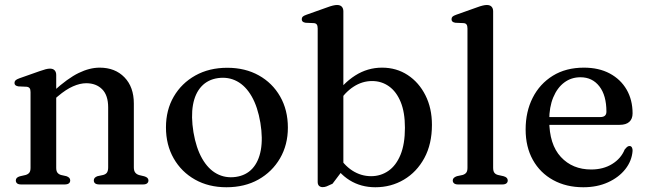

<svg xmlns="http://www.w3.org/2000/svg" viewBox="-20 -758 2660 789"><path d="M211 -450V-68.5Q211 -55 216 -48.5Q221 -42 230.5 -39L253 -34Q268.5 -28.5 268.5 -17Q268.5 0 245.5 0H67Q55.5 0 50.2 -4.5Q45 -9 45 -16.5Q45 -22.5 49 -26.8Q53 -31 61.5 -33.5L85.5 -39Q95.5 -42 100.5 -48.5Q105.5 -55 105.5 -68.5V-379.5Q105.5 -390.5 101.8 -395.5Q98 -400.5 89.5 -401.5L55.5 -403Q47 -404.5 43.2 -408Q39.5 -411.5 39.5 -417Q39.5 -423.5 43.8 -427.8Q48 -432 59 -436L142.5 -465.5Q158 -471 167.8 -473.5Q177.5 -476 185.5 -476Q198 -476 204.5 -469Q211 -462 211 -450ZM196.5 -344 177 -363.5 199 -382.5Q258.5 -436.5 303.5 -458.2Q348.5 -480 389.5 -480Q453 -480 491.5 -440.2Q530 -400.5 530 -332.5V-70.5Q530 -56 535.8 -48.8Q541.5 -41.5 552 -38.5L573 -33.5Q581.5 -31 585.8 -26.8Q590 -22.5 590 -16.5Q590 -9 584.5 -4.5Q579 0 567.5 0H388.5Q365.5 0 365.5 -17Q365.5 -28.5 380.5 -34L404 -39Q415 -42 419.8 -49.2Q424.5 -56.5 424.5 -70.5V-316.5Q424.5 -366.5 399.8 -391.2Q375 -416 334.5 -416Q309 -416 280 -403.2Q251 -390.5 218 -362.5Z M914 -479.5Q987.5 -479.5 1043.5 -448.2Q1099.5 -417 1131.2 -361.5Q1163 -306 1163 -233.5Q1163 -163 1130.8 -107.5Q1098.5 -52 1042 -20.2Q985.5 11.5 910.5 11.5Q837.5 11.5 781.5 -20Q725.5 -51.5 693.8 -107Q662 -162.5 662 -234.5Q662 -306 694 -361Q726 -416 782.8 -447.8Q839.5 -479.5 914 -479.5ZM949 -31Q991 -37 1017 -65.2Q1043 -93.5 1051.8 -141.2Q1060.5 -189 1050 -253.5Q1039 -319 1014.2 -362Q989.5 -405 954 -424Q918.5 -443 875.5 -437Q834 -431 807.8 -402.8Q781.5 -374.5 773 -326.8Q764.5 -279 775 -214.5Q786 -149.5 810.8 -106.2Q835.5 -63 871 -44Q906.5 -25 949 -31Z M1391 -711.5V-62L1346.5 -3Q1330 5 1322 8Q1314 11 1306 11Q1297 11 1291.2 5.8Q1285.5 0.5 1285.5 -10.5V-641Q1285.5 -652 1281.8 -657.2Q1278 -662.5 1269.5 -663L1235.5 -664.5Q1227 -666 1223.5 -669.5Q1220 -673 1220 -679Q1220 -685.5 1224 -689.5Q1228 -693.5 1239.5 -697.5L1322.5 -727Q1338.5 -733 1348.2 -735.2Q1358 -737.5 1365 -737.5Q1378 -737.5 1384.5 -730.5Q1391 -723.5 1391 -711.5ZM1366.5 -331.5 1350.5 -357.5Q1389 -415.5 1439.8 -447.8Q1490.5 -480 1550 -480Q1609 -480 1655.2 -449.8Q1701.5 -419.5 1728.2 -366.5Q1755 -313.5 1755 -245Q1755 -166 1723.8 -108.5Q1692.5 -51 1639.8 -19.8Q1587 11.5 1522.5 11.5Q1463 11.5 1416.5 -17.5Q1370 -46.5 1341.5 -100.5L1366 -125.5Q1391.5 -80.5 1427.5 -57.2Q1463.5 -34 1505 -34Q1544.5 -34 1576 -55.8Q1607.5 -77.5 1625.8 -121.8Q1644 -166 1644 -233Q1644 -296.5 1626.5 -339Q1609 -381.5 1578.5 -403.2Q1548 -425 1509 -425Q1468.5 -425 1432.5 -401.5Q1396.5 -378 1366.5 -331.5Z M2006.5 -711.5V-68.5Q2006.5 -55 2011.5 -48.2Q2016.5 -41.5 2026.5 -39L2049 -34Q2058 -31.5 2062.2 -27.2Q2066.5 -23 2066.5 -16.5Q2066.5 -9 2061 -4.5Q2055.5 0 2044 0H1862.5Q1851.5 0 1846 -4.5Q1840.5 -9 1840.5 -16.5Q1840.5 -22.5 1844.8 -26.8Q1849 -31 1857.5 -34L1881 -39Q1891 -42 1896 -48.5Q1901 -55 1901 -68.5V-641Q1901 -652 1897.2 -657.2Q1893.5 -662.5 1885 -663L1851 -664.5Q1842.5 -666 1839 -669.5Q1835.5 -673 1835.5 -679Q1835.5 -685.5 1839.5 -689.5Q1843.5 -693.5 1855 -697.5L1938 -727Q1954 -733 1963.8 -735.2Q1973.5 -737.5 1980.5 -737.5Q1993.5 -737.5 2000 -730.5Q2006.5 -723.5 2006.5 -711.5Z M2579.5 -292Q2579.5 -269.5 2566 -257.2Q2552.5 -245 2526.5 -245H2207V-277H2447Q2472 -277 2472 -299Q2472 -366 2443 -403.2Q2414 -440.5 2365.5 -440.5Q2327.5 -440.5 2298.8 -419Q2270 -397.5 2253.5 -357.8Q2237 -318 2237 -264Q2237 -164.5 2284.8 -113Q2332.5 -61.5 2409.5 -61.5Q2459 -61.5 2495.5 -84Q2532 -106.5 2547 -143.5Q2553.5 -151.5 2557.8 -154.8Q2562 -158 2567 -158Q2573.5 -158 2576.8 -152Q2580 -146 2579.5 -138Q2576.5 -97 2549.8 -63Q2523 -29 2478.5 -8.8Q2434 11.5 2377 11.5Q2307 11.5 2253.2 -18Q2199.5 -47.5 2169.8 -100.8Q2140 -154 2140 -226Q2140 -299 2169 -356.2Q2198 -413.5 2251.8 -446.8Q2305.5 -480 2379.5 -480Q2441 -480 2485.8 -456Q2530.5 -432 2555 -389.8Q2579.5 -347.5 2579.5 -292Z"/></svg>

Font: Fraunces Wonky
Style: Regular
Weight: 400
Version: Version 1.000;[b76b70a41]